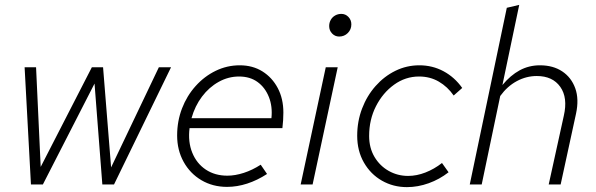

<svg xmlns="http://www.w3.org/2000/svg" viewBox="-20 -757 2446 788"><path d="M107 0 81 -481H128L147 -72L357 -481H403L436 -70L632 -481H682L448 0H400L368 -414L156 0Z M912 10Q853 10 806.5 -17.5Q760 -45 733.5 -93Q707 -141 707 -201Q707 -260 727 -312Q747 -364 783 -404Q819 -444 865.5 -466.5Q912 -489 964 -489Q1017 -489 1057 -464Q1097 -439 1120 -395.5Q1143 -352 1143 -295Q1143 -279 1142 -263.5Q1141 -248 1139 -231H758Q751 -175 769 -130.5Q787 -86 824.5 -61Q862 -36 913 -36Q945 -36 980.5 -47.5Q1016 -59 1050 -81L1076 -43Q1036 -17 994.5 -3.5Q953 10 912 10ZM766 -272H1094Q1099 -320 1083.5 -359Q1068 -398 1037 -420.5Q1006 -443 961 -443Q917 -443 877.5 -421Q838 -399 809 -360.5Q780 -322 766 -272Z M1372 -607Q1355 -607 1343 -619.5Q1331 -632 1331 -650Q1331 -664 1337.5 -675.5Q1344 -687 1355.5 -693.5Q1367 -700 1381 -700Q1398 -700 1410 -687.5Q1422 -675 1422 -657Q1422 -636 1407.5 -621.5Q1393 -607 1372 -607ZM1214 0 1317 -481H1366L1263 0Z M1650 11Q1594 11 1547.5 -15.5Q1501 -42 1473.5 -90Q1446 -138 1446 -200Q1446 -259 1466 -311.5Q1486 -364 1521.5 -404Q1557 -444 1603 -466.5Q1649 -489 1701 -489Q1755 -489 1800.5 -464.5Q1846 -440 1877 -396L1842 -365Q1817 -401 1781 -422Q1745 -443 1700 -443Q1644 -443 1597.5 -409.5Q1551 -376 1523 -321Q1495 -266 1495 -199Q1495 -150 1517 -113Q1539 -76 1575.5 -55.5Q1612 -35 1655 -35Q1690 -35 1726 -49Q1762 -63 1794 -88L1821 -50Q1784 -21 1739.5 -5Q1695 11 1650 11Z M1908 0 2060 -725 2111 -737 2042 -408Q2075 -448 2113 -468.5Q2151 -489 2196 -489Q2250 -489 2287.5 -464Q2325 -439 2341 -394.5Q2357 -350 2344 -290L2281 0H2232L2294 -282Q2311 -356 2279.5 -400.5Q2248 -445 2183 -445Q2140 -445 2101 -424Q2062 -403 2033 -363L1957 0Z"/></svg>

Font: Red Hat Text VF
Style: Italic
Weight: 300
Italic angle: -12°
Designer: Pentagram, MCKL
Foundry: Pentagram, MCKL
Version: Version 1.023